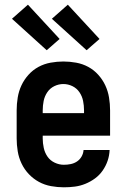

<svg xmlns="http://www.w3.org/2000/svg" viewBox="-20 -790 540 818"><path d="M252 8Q225 8 197.5 3Q170 -2 146 -15Q122 -28 103 -48Q84 -68 72 -93Q60 -118 55.5 -145.5Q51 -173 51 -200V-320Q51 -347 55.5 -374.5Q60 -402 71.5 -426.5Q83 -451 101.5 -471.5Q120 -492 144 -505Q168 -518 195.5 -523Q223 -528 250 -528Q277 -528 304.5 -523Q332 -518 356 -505Q380 -492 398.5 -471.5Q417 -451 428.5 -426.5Q440 -402 444.5 -374.5Q449 -347 449 -320V-212H162V-200Q162 -180 166.5 -159.5Q171 -139 182.5 -122.5Q194 -106 213 -97Q232 -88 252 -88Q267 -88 281.5 -91Q296 -94 308 -102Q320 -110 327.5 -123Q335 -136 336 -151H447Q446 -127 438.5 -105Q431 -83 417.5 -63.5Q404 -44 385 -30Q366 -16 344 -7Q322 2 299 5Q276 8 252 8ZM162 -308H338V-320Q338 -340 334 -360Q330 -380 318.5 -397Q307 -414 288.5 -423Q270 -432 250 -432Q230 -432 211.5 -423Q193 -414 181.5 -397Q170 -380 166 -360Q162 -340 162 -320ZM349 -576 201 -710 269 -770 404 -624ZM179 -576 31 -710 99 -770 234 -624Z"/></svg>

Font: Iosevka Curly
Style: Bold
Weight: 700
Monospace: yes
Designer: Belleve Invis
Foundry: Belleve Invis
Version: Version 22.1.2; ttfautohint (v1.8.4)